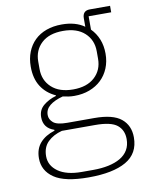

<svg xmlns="http://www.w3.org/2000/svg" viewBox="-87 -630 702 905"><g transform="rotate(-10 264.0 -177.5)"><path d="M506 63Q506 140 443.5 176Q381 212 264 212Q150 212 99 177Q48 142 48 83Q48 38 73 9.5Q98 -19 143 -33V-37Q92 -54 92 -106Q92 -141 117.5 -162Q143 -183 178 -193V-196Q134 -216 109.5 -254Q85 -292 85 -349Q85 -388 97.5 -419.5Q110 -451 133 -473.5Q156 -496 189 -508Q222 -520 263 -520Q329 -520 371 -490V-530Q371 -567 406 -567H503V-536H395V-472Q418 -449 430.5 -418Q443 -387 443 -349Q443 -311 430 -279.5Q417 -248 393.5 -225.5Q370 -203 337 -190.5Q304 -178 264 -178Q249 -178 236 -180Q223 -182 209 -185Q168 -174 146 -156Q124 -138 124 -111Q124 -90 142 -74.5Q160 -59 209 -59H338Q427 -59 466.5 -26.5Q506 6 506 63ZM471 65Q471 22 441.5 -2Q412 -26 336 -26H177Q135 -15 109 10.5Q83 36 83 79Q83 124 123 152.5Q163 181 236 181H291Q331 181 364 174Q397 167 421 153Q445 139 458 117Q471 95 471 65ZM264 -209Q330 -209 367 -243Q404 -277 404 -331V-367Q404 -421 367 -455Q330 -489 264 -489Q197 -489 160.5 -455Q124 -421 124 -367V-331Q124 -277 161 -243Q198 -209 264 -209Z"/></g></svg>

Font: IBM Plex Sans Thai Looped ExtraLight
Style: Regular
Weight: 200
Designer: Mike Abbink, Paul van der Laan, Pieter van Rosmalen, Ben Mitchell, Mark Frömberg
Foundry: Bold Monday
Version: Version 1.0